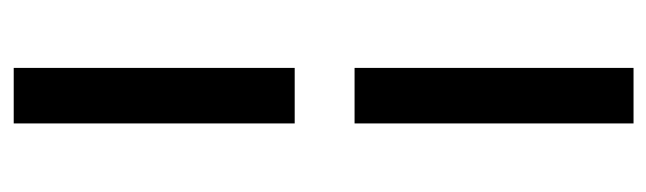

<svg xmlns="http://www.w3.org/2000/svg" viewBox="-360 -390 966 287"><g transform="rotate(90 123.5 -247.0)"><path d="M165 -293.5H82V-710.5H165ZM165 216H82V-204H165Z"/></g></svg>

Font: Anek Latin Medium Medium
Style: Regular
Weight: 500
Version: Version 1.003